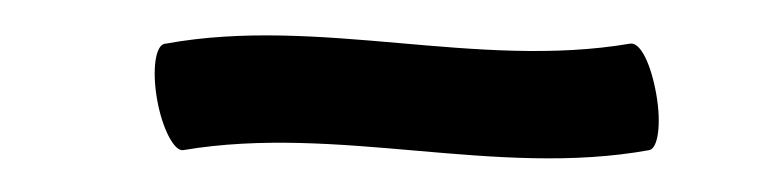

<svg xmlns="http://www.w3.org/2000/svg" viewBox="-20 -322 438 110"><path d="M85 -236C174 -251 264 -220 352 -236C357 -237 359 -251 356 -268C353 -285 347 -298 341 -297C253 -282 163 -313 75 -297C69 -297 67 -282 70 -265C73 -248 80 -235 85 -236Z"/></svg>

Font: Nupuram ExtraLight
Style: Regular
Weight: 200
Designer: Santhosh Thottingal (santhosh.thottingal@gmail.com)
Foundry: SMC
Version: Version 1.000